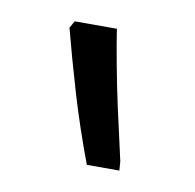

<svg xmlns="http://www.w3.org/2000/svg" viewBox="-40 -854 295 291"><g transform="rotate(10 107.5 -708.5)"><path d="M160 -603H110Q90 -656 75 -706.5Q60 -757 48 -803L54 -814H119Q122 -794 128 -761.5Q134 -729 141 -697L159 -617Z"/></g></svg>

Font: Noto Serif Armenian Condensed Medium
Style: Regular
Weight: 500
Width: 3
Designer: Monotype Design Team
Foundry: Monotype Imaging Inc.
Version: Version 2.008; ttfautohint (v1.8.4.7-5d5b)